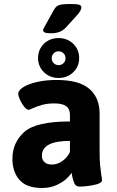

<svg xmlns="http://www.w3.org/2000/svg" viewBox="-20 -930 585 958"><path d="M42 -138Q42 -218 100.5 -271Q159 -324 329 -324V-357Q329 -386 310.5 -400Q292 -414 251 -414Q217 -414 191.5 -407Q166 -400 146 -391Q126 -382 123 -382Q113 -382 101 -397Q89 -412 80 -431.5Q71 -451 71 -462Q71 -479 96 -495Q121 -511 165 -521Q209 -531 262 -531Q375 -531 426 -486.5Q477 -442 477 -364V-176Q477 -130 479.5 -106Q482 -82 486 -53Q489 -40 489 -31Q489 -15 448.5 -7Q408 1 377 1Q359 1 352 -13.5Q345 -28 341.5 -45Q338 -62 337 -68Q331 -57 313 -39.5Q295 -22 263 -7Q231 8 190 8Q113 8 77.5 -32Q42 -72 42 -138ZM329 -172V-227Q189 -227 189 -153Q189 -133 202 -121Q215 -109 239 -109Q267 -109 292 -127Q317 -145 329 -172ZM170 -640Q170 -683 199 -711.5Q228 -740 272 -740Q316 -740 345.5 -711.5Q375 -683 375 -640Q375 -598 345.5 -569.5Q316 -541 272 -541Q229 -541 199.5 -569.5Q170 -598 170 -640ZM307 -639Q307 -654 297 -664Q287 -674 272 -674Q258 -674 248 -664Q238 -654 238 -639Q238 -625 248 -615Q258 -605 272 -605Q287 -605 297 -615Q307 -625 307 -639ZM195 -779Q195 -784 200 -792.5Q205 -801 208 -807L248 -879Q258 -898 273 -904Q288 -910 333 -910Q363 -910 374.5 -906.5Q386 -903 386 -893Q386 -879 367 -857L310 -794Q295 -778 277 -771Q259 -764 236 -764Q212 -764 203.5 -768Q195 -772 195 -779Z"/></svg>

Font: Asap-Bold
Style: Bold
Weight: 700
Designer: Pablo Cosgaya
Foundry: Omnibus-Type
Version: Version 2.000; ttfautohint (v1.8)